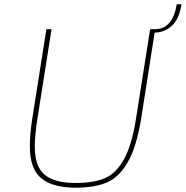

<svg xmlns="http://www.w3.org/2000/svg" viewBox="-20 -868 865 894"><path d="M700 -716 638 -320Q616 -184 575 -113Q534 -42 476.5 -18Q419 6 333 6Q225 6 172 -38Q119 -82 119 -186Q119 -248 131 -320L196 -732H220L155 -320Q142 -240 142 -185Q142 -92 188.5 -54Q235 -16 331 -16Q414 -16 466.5 -37.5Q519 -59 556.5 -125Q594 -191 614 -320L679 -732H701Q784 -732 803 -848H825Q813 -776 779 -746.5Q745 -717 700 -716Z"/></svg>

Font: Exo Thin
Style: Italic
Weight: 250
Italic angle: -9°
Designer: Natanael Gama
Foundry: Natanael Gama
Version: Version 1.500; ttfautohint (v1.6)